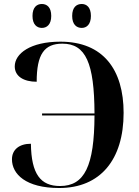

<svg xmlns="http://www.w3.org/2000/svg" viewBox="-20 -933 696 963"><path d="M390 -793C414 -793 436 -810 436 -853C436 -897 414 -913 390 -913C364 -913 342 -897 342 -853C342 -810 364 -793 390 -793ZM190 -793C215 -793 237 -810 237 -853C237 -897 215 -913 190 -913C165 -913 143 -897 143 -853C143 -810 165 -793 190 -793ZM277 10C483 10 600 -132 600 -367C600 -583 498 -724 283 -724C132 -724 54 -664 54 -600C54 -550 99 -523 164 -523C164 -661 202 -714 293 -714C410 -714 453 -617 454 -364H191V-354H454C453 -100 404 0 281 0C184 0 137 -59 135 -212C76 -212 40 -182 40 -134C40 -60 109 10 277 10Z"/></svg>

Font: Noto Serif Display SemiBold
Style: Regular
Weight: 600
Designer: Monotype Design Team
Foundry: Monotype Imaging Inc.
Version: Version 2.009